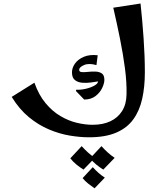

<svg xmlns="http://www.w3.org/2000/svg" viewBox="-20 -756 895 1067"><path d="M474.2 7Q424.8 7 367.4 -2.6Q310 -12.2 251.9 -36.8Q193.8 -61.2 140.6 -104.9Q87.5 -148.5 45 -217.5L171.2 -296.5Q195.2 -228.5 233 -183Q270.8 -137.5 315.8 -111Q360.8 -84.5 407.2 -73.5Q453.8 -62.5 494.5 -62.5Q551.5 -62.5 593.2 -82Q635 -101.5 658.8 -139.4Q682.5 -177.2 683.2 -232Q684.8 -297.2 674.4 -376.5Q664 -455.8 646.6 -542.1Q629.2 -628.5 609.5 -713.2L761 -736.5Q771 -644.2 778 -543.6Q785 -443 785 -353.5Q785 -273.2 770.2 -206.9Q755.5 -140.5 720.6 -92.5Q685.8 -44.5 625.5 -18.8Q565.2 7 474.2 7ZM447.8 -202.8 402 -250.2 403.5 -257.2Q428.8 -256.2 456.4 -262.5Q484 -268.8 504 -279.9Q524 -291 525 -303.5Q509 -301 484.9 -297.6Q460.8 -294.2 436.8 -296.2Q412.8 -298.2 396.4 -311Q380 -323.8 380 -354Q380 -379 396.5 -402.5Q413 -426 445 -440Q477 -454 523 -449L516 -394.2Q474 -406.2 447 -394.5Q420 -382.8 420 -367.8Q420 -356.5 434.2 -355.4Q448.5 -354.2 469.2 -356.6Q490 -359 510.8 -358.2Q531.5 -357.5 545.8 -348Q560 -338.5 560 -312Q560 -293 547.8 -267Q535.5 -241 510.5 -221.9Q485.5 -202.8 447.8 -202.8ZM505.5 290.5Q487.2 278 469.5 263.9Q451.8 249.8 439.2 233.8L495.5 173Q511.2 190.2 527.1 204.4Q543 218.5 562.5 231.2ZM444 186.5Q423.5 173.8 404.1 157.9Q384.8 142 370.8 123.8L433.8 56.2Q450.8 74.8 468 90.6Q485.2 106.5 507.2 121.2ZM554 186.5Q533.5 173.8 514.1 157.9Q494.8 142 480.8 123.8L543.8 56.2Q560.8 74.8 578 90.6Q595.2 106.5 617.2 121.2Z"/></svg>

Font: Marhey Light
Style: Regular
Weight: 300
Designer: Nur Syamsi & Bustanul Arifin
Foundry: Namelatype
Version: Version 1.000